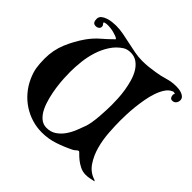

<svg xmlns="http://www.w3.org/2000/svg" viewBox="-177 -895 1083 1083"><g transform="rotate(45 364.0 -353.5)"><path d="M668 -678Q662 -680 658 -680Q656 -680 653.5 -679Q651 -678 649 -677Q629 -668 614.5 -645.5Q600 -623 590 -593.5Q580 -564 574 -530Q568 -496 564.5 -463Q561 -430 560 -401Q559 -372 559 -352Q559 -313 562.5 -260Q566 -207 579.5 -157Q593 -107 620 -67Q647 -27 693 -13L698 -9Q698 -7 697 -7Q682 -4 667.5 -1Q653 2 638 2Q613 2 592 -8.5Q571 -19 555 -32Q539 -45 529 -55.5Q519 -66 517 -66Q509 -66 502 -58.5Q495 -51 487 -47Q441 -24 393 -8Q345 8 293 8Q252 8 213 -4Q174 -16 140.5 -38Q107 -60 80.5 -91Q54 -122 37 -159Q20 -196 15 -227Q10 -258 10 -299Q10 -366 34.5 -425Q59 -484 97 -538Q123 -574 154.5 -601Q186 -628 217 -659Q214 -665 202.5 -669.5Q191 -674 177.5 -677.5Q164 -681 151 -682.5Q138 -684 131 -684Q116 -684 104 -680L101 -677Q103 -671 107.5 -666.5Q112 -662 112 -654Q112 -643 103.5 -637Q95 -631 86 -631Q70 -631 64.5 -640Q59 -649 59 -663Q59 -680 71 -690Q83 -700 99.5 -705.5Q116 -711 133.5 -713Q151 -715 163 -715Q194 -715 224.5 -709Q255 -703 285 -696.5Q315 -690 346 -684Q377 -678 408 -678Q433 -678 457.5 -680.5Q482 -683 506 -687Q541 -692 575.5 -702.5Q610 -713 647 -713Q656 -713 668 -711.5Q680 -710 691.5 -705.5Q703 -701 710.5 -693Q718 -685 718 -673Q718 -659 709.5 -649Q701 -639 687 -639Q676 -639 671 -647Q666 -655 666 -666Q666 -669 667 -671Q668 -673 670 -676ZM329 -666Q318 -666 306.5 -663.5Q295 -661 285 -655Q249 -632 225.5 -596Q202 -560 188.5 -518Q175 -476 170 -431.5Q165 -387 165 -347Q165 -327 166.5 -296Q168 -265 173 -229.5Q178 -194 187 -158.5Q196 -123 210 -94Q224 -65 245 -47Q266 -29 294 -29Q327 -29 351.5 -45.5Q376 -62 393.5 -87Q411 -112 423 -141.5Q435 -171 444 -197Q449 -212 453 -236.5Q457 -261 459 -287.5Q461 -314 462 -339Q463 -364 463 -381Q463 -403 461.5 -432.5Q460 -462 455 -493.5Q450 -525 441 -556Q432 -587 417 -611.5Q402 -636 380.5 -651Q359 -666 329 -666Z"/></g></svg>

Font: Hoc Opus
Style: Regular
Weight: 400
Version: Version 1.001